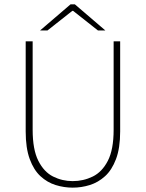

<svg xmlns="http://www.w3.org/2000/svg" viewBox="-20 -850 670 882"><path d="M314 12Q274 12 235.5 0Q197 -12 166 -40.5Q135 -69 116.5 -119.5Q98 -170 98 -246V-660H130V-254Q130 -163 156 -111.5Q182 -60 224 -39Q266 -18 314 -18Q363 -18 406 -39Q449 -60 475.5 -111.5Q502 -163 502 -254V-660H532V-246Q532 -170 513 -119.5Q494 -69 462.5 -40.5Q431 -12 392.5 0Q354 12 314 12ZM164 -710 304 -830H324L464 -710H430L316 -800H312L198 -710Z"/></svg>

Font: Source Sans 3
Style: Regular
Weight: 200
Designer: Paul D. Hunt
Foundry: Adobe
Version: Version 3.046;hotconv 1.0.118;makeotfexe 2.5.65603